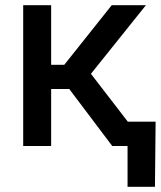

<svg xmlns="http://www.w3.org/2000/svg" viewBox="-20 -559 616 735"><path d="M68.8 0V-539.1H175.8V-311H226.1L407.7 -539.1H538.6L328.1 -276.4L541 0H409.7L245.1 -218.3H175.8V0ZM468.3 156.2V0H429.7V-93.3H575.7L573.2 156.2Z"/></svg>

Font: Inter 18pt Medium
Style: Regular
Weight: 500
Designer: Rasmus Andersson
Foundry: rsms
Version: Version 4.001;git-66647c0bb